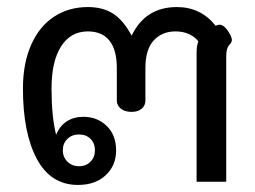

<svg xmlns="http://www.w3.org/2000/svg" viewBox="-20 -515 722 544"><path d="M45 -264Q45 -336 68.5 -388.5Q92 -441 133.5 -468Q175 -495 229 -495Q272 -495 301 -476Q330 -457 353 -414Q392 -495 481 -495Q549 -495 591 -442Q597 -445 602 -445Q613 -445 624 -430Q637 -411 637 -402Q637 -395 630 -388Q621 -379 621 -356V0H537V-366Q537 -385 542 -398Q519 -426 477 -426Q439 -426 415.5 -400.5Q392 -375 392 -322V-230Q392 -216 381.5 -207Q371 -198 353 -198Q334 -198 322.5 -207Q311 -216 311 -230V-322Q311 -374 290 -400Q269 -426 229 -426Q180 -426 153 -383.5Q126 -341 126 -264Q126 -185 139 -133Q149 -158 169 -171Q189 -184 216 -184Q256 -184 282.5 -158Q309 -132 309 -89Q309 -46 279.5 -18.5Q250 9 201 9Q124 9 84.5 -64.5Q45 -138 45 -264ZM249 -89Q249 -109 236.5 -121.5Q224 -134 204 -134Q184 -134 171 -121.5Q158 -109 158 -89Q158 -70 171 -57Q184 -44 204 -44Q224 -44 236.5 -57Q249 -70 249 -89Z"/></svg>

Font: Niramit
Style: Regular
Weight: 400
Version: Version 1.000; ttfautohint (v1.6)